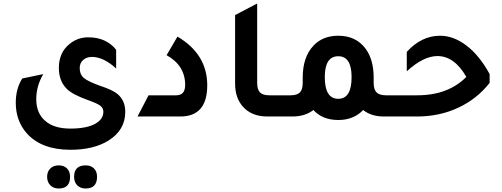

<svg xmlns="http://www.w3.org/2000/svg" viewBox="-20 -665 2865 1096"><path d="M643 -274Q571 -340 505 -340Q474 -340 454.5 -322.5Q435 -305 435 -276Q435 -240 458.5 -220Q482 -200 552 -175Q622 -152 650 -129Q695 -92 695 -26Q695 77 600 137Q515 190 382 190Q216 190 132 95Q70 24 70 -79Q70 -158 107 -217L227 -242Q187 -174 187 -99Q187 -20 237 24Q287 69 382 69Q478 69 528 39Q570 13 570 -27Q570 -48 552.5 -61.5Q535 -75 481 -94Q394 -125 361 -158Q316 -203 316 -277Q316 -365 377 -414Q423 -452 484 -452Q586 -452 643 -381ZM315 411Q285 411 267 392.5Q249 374 249 344Q249 315 267 297Q285 279 315 279Q345 279 362.5 296.5Q380 314 380 344Q380 411 315 411ZM469 411Q439 411 421 393Q403 375 403 344Q403 279 469 279Q499 279 516.5 296.5Q534 314 534 344Q534 411 469 411Z M765 0 828 -121H986Q1037 -121 1037 -180Q1037 -291 931 -350L993 -456Q1163 -356 1163 -178Q1163 0 1009 0Z M1506 0Q1415 0 1365 -58Q1322 -108 1322 -187V-579L1448 -645V-193Q1448 -154 1464 -137.5Q1480 -121 1518 -121H1608V0Z M2184 -121H2273V0H2171Q2099 0 2053 -37Q1999 20 1911 20Q1821 20 1769 -37Q1721 0 1650 0H1548V-121H1638Q1676 -121 1692 -137.5Q1708 -154 1708 -193V-222Q1708 -339 1769 -404Q1822 -461 1911 -461Q2012 -461 2067 -387Q2113 -324 2113 -222V-193Q2113 -154 2129.5 -137.5Q2146 -121 2184 -121ZM1911 -101Q1987 -101 1987 -225Q1987 -344 1911 -344Q1834 -344 1834 -225Q1834 -101 1911 -101Z M2213 0V-121H2362Q2538 -121 2642 -226Q2574 -345 2477 -345Q2397 -345 2302 -258V-369Q2386 -461 2492 -461Q2570 -461 2644 -404Q2718 -347 2775 -242V-192Q2703 -100 2595.5 -50Q2488 0 2361 0Z"/></svg>

Font: Tajawal
Style: Bold
Weight: 700
Designer: Boutros Fonts
Foundry: Created by Boutros International 2017
Version: Version 1.700